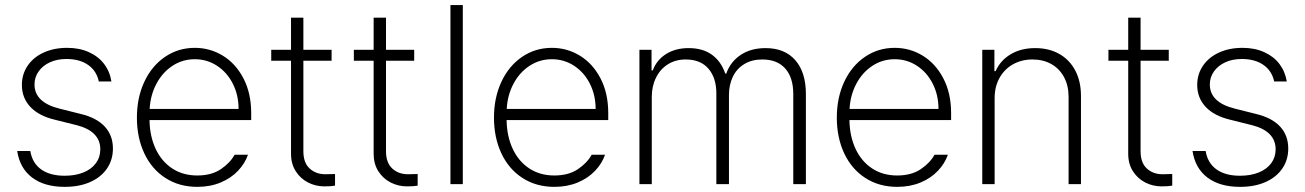

<svg xmlns="http://www.w3.org/2000/svg" viewBox="-20 -727 5154 758"><path d="M242.2 -494.1Q205.6 -494.1 177 -481Q148.4 -467.8 132.3 -444.8Q116.2 -421.9 116.2 -393.6Q116.2 -322.3 215.8 -297.9L297.9 -277.3Q361.3 -262.2 393.6 -227.3Q425.8 -192.4 425.8 -140.6Q425.8 -96.2 402.6 -62Q379.4 -27.8 336.4 -8.5Q293.5 10.7 235.4 10.7Q155.3 10.7 106.7 -26.1Q58.1 -63 47.9 -130.9H99.6Q107.4 -83.5 142.3 -58.3Q177.2 -33.2 235.4 -33.2Q277.3 -33.2 309.3 -46.1Q341.3 -59.1 358.6 -82.8Q376 -106.4 376 -137.7Q376 -173.3 352.1 -197.5Q328.1 -221.7 280.3 -233.4L198.2 -253.9Q133.8 -269 100.1 -304.7Q66.4 -340.3 66.4 -391.6Q66.4 -434.1 89.1 -467.5Q111.8 -501 152.3 -519.5Q192.9 -538.1 245.1 -538.1Q293.5 -538.1 330.8 -521.2Q368.2 -504.4 390.9 -474.6Q413.6 -444.8 419.9 -405.3H370.1Q361.3 -447.3 327.9 -470.7Q294.4 -494.1 242.2 -494.1Z M520.5 -262.7Q520.5 -341.3 549.8 -404.1Q579.1 -466.8 631.3 -502.4Q683.6 -538.1 749 -538.1Q809.1 -538.1 859.9 -507.1Q910.6 -476.1 941.2 -417.5Q971.7 -358.9 971.7 -280.3V-252.9H570.3Q571.3 -189 594.5 -139.4Q617.7 -89.8 659.9 -62Q702.1 -34.2 758.8 -34.2Q814.9 -34.2 851.8 -59.1Q888.7 -84 906.2 -116.2H959Q947.3 -82 919.9 -53Q892.6 -23.9 851.3 -6.6Q810.1 10.7 758.8 10.7Q687.5 10.7 633.3 -24.2Q579.1 -59.1 549.8 -121.3Q520.5 -183.6 520.5 -262.7ZM921.9 -296.9Q921.9 -351.6 899.2 -396.5Q876.5 -441.4 836.9 -467.3Q797.4 -493.2 749 -493.2Q700.7 -493.2 661.1 -467.3Q621.6 -441.4 597.7 -396.5Q573.7 -351.6 570.8 -296.9Z M1289.1 -487.3H1177.7V-129.9Q1177.7 -84.5 1202.4 -61.8Q1227.1 -39.1 1264.6 -39.1L1302.7 -40V5.9Q1288.1 8.8 1260.7 8.8Q1226.1 8.8 1196 -6.6Q1166 -22 1147.5 -51Q1128.9 -80.1 1128.9 -120.1V-487.3H1050.8V-530.3H1128.9V-657.2H1177.7V-530.3H1289.1Z M1615.2 -487.3H1503.9V-129.9Q1503.9 -84.5 1528.6 -61.8Q1553.2 -39.1 1590.8 -39.1L1628.9 -40V5.9Q1614.3 8.8 1586.9 8.8Q1552.2 8.8 1522.2 -6.6Q1492.2 -22 1473.6 -51Q1455.1 -80.1 1455.1 -120.1V-487.3H1377V-530.3H1455.1V-657.2H1503.9V-530.3H1615.2Z M1807.1 0H1758.3V-707H1807.1Z M1930.2 -262.7Q1930.2 -341.3 1959.5 -404.1Q1988.8 -466.8 2041 -502.4Q2093.3 -538.1 2158.7 -538.1Q2218.8 -538.1 2269.5 -507.1Q2320.3 -476.1 2350.8 -417.5Q2381.3 -358.9 2381.3 -280.3V-252.9H1980Q1981 -189 2004.2 -139.4Q2027.3 -89.8 2069.6 -62Q2111.8 -34.2 2168.5 -34.2Q2224.6 -34.2 2261.5 -59.1Q2298.3 -84 2315.9 -116.2H2368.7Q2356.9 -82 2329.6 -53Q2302.2 -23.9 2261 -6.6Q2219.7 10.7 2168.5 10.7Q2097.2 10.7 2043 -24.2Q1988.8 -59.1 1959.5 -121.3Q1930.2 -183.6 1930.2 -262.7ZM2331.5 -296.9Q2331.5 -351.6 2308.8 -396.5Q2286.1 -441.4 2246.6 -467.3Q2207 -493.2 2158.7 -493.2Q2110.4 -493.2 2070.8 -467.3Q2031.2 -441.4 2007.3 -396.5Q1983.4 -351.6 1980.5 -296.9Z M2504.4 -530.3H2552.2V-449.2H2557.1Q2572.8 -490.7 2609.9 -513.9Q2647 -537.1 2698.7 -537.1Q2754.4 -537.1 2790.5 -511Q2826.7 -484.9 2843.3 -436.5H2847.2Q2863.8 -483.4 2904.3 -510.3Q2944.8 -537.1 3002.4 -537.1Q3078.1 -537.1 3119.9 -489.3Q3161.6 -441.4 3161.6 -355.5V0H3111.8V-355.5Q3111.8 -420.9 3080.1 -456.5Q3048.3 -492.2 2989.7 -492.2Q2948.2 -492.2 2918.5 -474.1Q2888.7 -456.1 2873.3 -424.3Q2857.9 -392.6 2857.9 -351.6V0H2808.1V-358.4Q2808.1 -419.4 2776.9 -455.8Q2745.6 -492.2 2687 -492.2Q2647.5 -492.2 2617.2 -473.4Q2586.9 -454.6 2570.1 -420.9Q2553.2 -387.2 2553.2 -344.7V0H2504.4Z M3283.7 -262.7Q3283.7 -341.3 3313 -404.1Q3342.3 -466.8 3394.5 -502.4Q3446.8 -538.1 3512.2 -538.1Q3572.3 -538.1 3623 -507.1Q3673.8 -476.1 3704.3 -417.5Q3734.9 -358.9 3734.9 -280.3V-252.9H3333.5Q3334.5 -189 3357.7 -139.4Q3380.9 -89.8 3423.1 -62Q3465.3 -34.2 3522 -34.2Q3578.1 -34.2 3615 -59.1Q3651.9 -84 3669.4 -116.2H3722.2Q3710.4 -82 3683.1 -53Q3655.8 -23.9 3614.5 -6.6Q3573.2 10.7 3522 10.7Q3450.7 10.7 3396.5 -24.2Q3342.3 -59.1 3313 -121.3Q3283.7 -183.6 3283.7 -262.7ZM3685.1 -296.9Q3685.1 -351.6 3662.4 -396.5Q3639.6 -441.4 3600.1 -467.3Q3560.5 -493.2 3512.2 -493.2Q3463.9 -493.2 3424.3 -467.3Q3384.8 -441.4 3360.8 -396.5Q3336.9 -351.6 3334 -296.9Z M3906.7 0H3857.9V-530.3H3905.8V-446.3H3910.6Q3929.2 -488.3 3970 -512.7Q4010.7 -537.1 4066.9 -537.1Q4120.6 -537.1 4161.4 -514.4Q4202.1 -491.7 4224.9 -449Q4247.6 -406.2 4247.6 -347.7V0H4198.7V-344.7Q4198.7 -388.7 4180.9 -422.1Q4163.1 -455.6 4130.9 -473.9Q4098.6 -492.2 4056.2 -492.2Q4013.2 -492.2 3979.2 -473.1Q3945.3 -454.1 3926 -419.4Q3906.7 -384.8 3906.7 -339.8Z M4594.2 -487.3H4482.9V-129.9Q4482.9 -84.5 4507.6 -61.8Q4532.2 -39.1 4569.8 -39.1L4607.9 -40V5.9Q4593.3 8.8 4565.9 8.8Q4531.2 8.8 4501.2 -6.6Q4471.2 -22 4452.6 -51Q4434.1 -80.1 4434.1 -120.1V-487.3H4356V-530.3H4434.1V-657.2H4482.9V-530.3H4594.2Z M4882.3 -494.1Q4845.7 -494.1 4817.1 -481Q4788.6 -467.8 4772.5 -444.8Q4756.3 -421.9 4756.3 -393.6Q4756.3 -322.3 4856 -297.9L4938 -277.3Q5001.5 -262.2 5033.7 -227.3Q5065.9 -192.4 5065.9 -140.6Q5065.9 -96.2 5042.7 -62Q5019.5 -27.8 4976.6 -8.5Q4933.6 10.7 4875.5 10.7Q4795.4 10.7 4746.8 -26.1Q4698.2 -63 4688 -130.9H4739.7Q4747.6 -83.5 4782.5 -58.3Q4817.4 -33.2 4875.5 -33.2Q4917.5 -33.2 4949.5 -46.1Q4981.4 -59.1 4998.8 -82.8Q5016.1 -106.4 5016.1 -137.7Q5016.1 -173.3 4992.2 -197.5Q4968.3 -221.7 4920.4 -233.4L4838.4 -253.9Q4773.9 -269 4740.2 -304.7Q4706.5 -340.3 4706.5 -391.6Q4706.5 -434.1 4729.2 -467.5Q4752 -501 4792.5 -519.5Q4833 -538.1 4885.3 -538.1Q4933.6 -538.1 4970.9 -521.2Q5008.3 -504.4 5031 -474.6Q5053.7 -444.8 5060.1 -405.3H5010.3Q5001.5 -447.3 4968 -470.7Q4934.6 -494.1 4882.3 -494.1Z"/></svg>

Font: Pretendard Std ExtraLight
Style: Regular
Weight: 200
Designer: Base glyphs from Inter by Rasmus Andersson; Hangeul glyphs from Noto Sans CJK(Source Han Sans) by Jang Soo-young and Kan
Foundry: Kil Hyung-jin
Version: Version 1.309